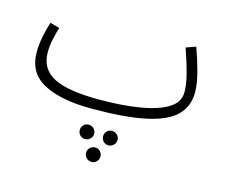

<svg xmlns="http://www.w3.org/2000/svg" viewBox="-95 -520 1071 914"><g transform="rotate(15 441.0 -63.5)"><path d="M359 21Q209 21 123.5 -24Q38 -69 38 -172Q38 -208 46 -248.5Q54 -289 65 -323L112 -310Q104 -285 96.5 -250.5Q89 -216 89 -184Q89 -103 158 -66.5Q227 -30 382 -30Q497 -30 583.5 -44.5Q670 -59 718.5 -89Q767 -119 767 -169Q767 -207 753.5 -259Q740 -311 717 -376L765 -393Q785 -339 800.5 -281Q816 -223 816 -181Q816 -111 770.5 -66.5Q725 -22 624.5 -0.5Q524 21 359 21ZM482 98Q497 98 507.5 108.5Q518 119 518 133Q518 148 507.5 158.5Q497 169 482 169Q467 169 457 158.5Q447 148 447 133Q447 119 457 108.5Q467 98 482 98ZM367 98Q382 98 392.5 108.5Q403 119 403 133Q403 148 392.5 158.5Q382 169 367 169Q352 169 342 158.5Q332 148 332 133Q332 119 342 108.5Q352 98 367 98ZM425 195Q440 195 450 205.5Q460 216 460 230Q460 245 450 255.5Q440 266 425 266Q410 266 399.5 255.5Q389 245 389 230Q389 216 399.5 205.5Q410 195 425 195Z"/></g></svg>

Font: Noto Sans Arabic UI SmCn Lt
Style: Regular
Weight: 300
Width: 4
Designer: Monotype Design Team, Nadine Chahine and Nizar Qandah
Foundry: Monotype Imaging Inc.
Version: Version 2.010; ttfautohint (v1.8.4.7-5d5b)